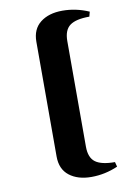

<svg xmlns="http://www.w3.org/2000/svg" viewBox="-89 -805 613 910"><g transform="rotate(-10 217.0 -350.0)"><path d="M275 -604V-96Q275 -43 304 -21.5Q333 0 398 0L404 23Q342 50 276.5 50Q211 50 170.5 18.5Q130 -13 130 -74V-626Q130 -687 170.5 -718.5Q211 -750 276.5 -750Q342 -750 404 -723L398 -700Q333 -700 304 -678.5Q275 -657 275 -604Z"/></g></svg>

Font: Croissant One
Style: Regular
Weight: 400
Designer: Eduardo Rodriguez Tunni
Foundry: Eduardo Rodriguez Tunni
Version: Version 1.001